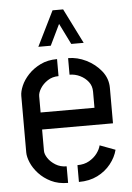

<svg xmlns="http://www.w3.org/2000/svg" viewBox="-53 -791 572 831"><g transform="rotate(-5 232.5 -375.0)"><path d="M132 -598 207 -750H253L329 -598H275L230 -689L186 -598ZM209 0Q167 0 135.5 -15.5Q104 -31 82.5 -54.5Q61 -78 50.5 -103Q40 -128 40 -147V-393Q40 -412 50.5 -436.5Q61 -461 82.5 -484Q104 -507 135.5 -522.5Q167 -538 208 -538V-464Q181 -464 160.5 -450.5Q140 -437 128.5 -418.5Q117 -400 117 -385V-314H351V-384Q351 -409 337 -427Q323 -445 301.5 -455.5Q280 -466 256 -466V-538Q296 -538 334.5 -519Q373 -500 399 -467.5Q425 -435 425 -394V-240H117V-147Q117 -133 128.5 -115.5Q140 -98 161 -85Q182 -72 209 -72ZM256 0V-73Q286 -73 307.5 -85.5Q329 -98 342 -115.5Q355 -133 359 -150L426 -125Q418 -93 395 -64Q372 -35 337 -17.5Q302 0 256 0Z"/></g></svg>

Font: Stick No Bills
Style: Regular
Weight: 400
Version: Version 2.000